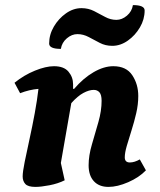

<svg xmlns="http://www.w3.org/2000/svg" viewBox="-20 -722 629 754"><path d="M119 12Q90 12 79.5 0.5Q69 -11 69 -29Q69 -47 77 -86.5Q85 -126 96 -176Q107 -226 116.5 -277.5Q126 -329 131 -373Q95 -370 59 -356L37 -397Q74 -427 117 -444.5Q160 -462 192 -462Q231 -462 249 -440.5Q267 -419 267 -391Q267 -387 267 -382.5Q267 -378 267 -373H271Q307 -415 347.5 -438.5Q388 -462 425 -462Q476 -462 499.5 -426.5Q523 -391 523 -345Q523 -312 515 -277.5Q507 -243 496.5 -210Q486 -177 478 -149.5Q470 -122 470 -104Q470 -84 490 -84Q508 -84 529 -96L553 -53Q526 -25 483.5 -6.5Q441 12 406 12Q369 12 348.5 -10.5Q328 -33 328 -73Q328 -111 341 -155Q354 -199 366.5 -243Q379 -287 379 -326Q379 -350 370.5 -359.5Q362 -369 348 -369Q330 -369 307.5 -357Q285 -345 260 -317L219 -82L234 -14Q208 -1 174.5 5.5Q141 12 119 12ZM219 -530Q173 -530 173 -551Q173 -586 191.5 -617.5Q210 -649 239 -669.5Q268 -690 300 -690Q327 -690 349.5 -678.5Q372 -667 393 -655.5Q414 -644 437 -644Q459 -644 478.5 -660.5Q498 -677 502 -702Q548 -702 548 -681Q548 -646 529.5 -614.5Q511 -583 482 -562.5Q453 -542 421 -542Q394 -542 372 -553.5Q350 -565 328.5 -576.5Q307 -588 284 -588Q262 -588 242.5 -571.5Q223 -555 219 -530Z"/></svg>

Font: Petrona ExtraBold
Style: Italic
Weight: 800
Italic angle: -9°
Designer: Ringo R. Seeber
Foundry: Ringo R. Seeber
Version: Version 2.001; ttfautohint (v1.8.3)